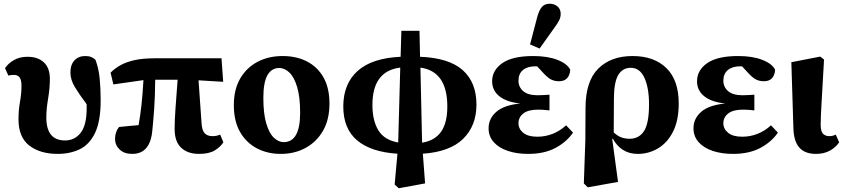

<svg xmlns="http://www.w3.org/2000/svg" viewBox="-20 -809 4519 1028"><path d="M289 15Q195 15 137 -29.5Q79 -74 79 -171Q79 -219 87 -264Q95 -309 95 -349Q95 -381 85 -394.5Q75 -408 54 -408Q46 -408 38 -407Q30 -406 25 -404L7 -444Q23 -469 54 -487Q85 -505 127 -505Q183 -505 215 -475Q247 -445 247 -387Q247 -336 237.5 -280.5Q228 -225 228 -180Q228 -57 328 -57Q380 -57 412 -98Q444 -139 444 -229Q444 -235 444 -240.5Q444 -246 444 -251Q405 -303 381 -342.5Q357 -382 357 -421Q357 -463 379 -486Q401 -509 436 -509Q455 -509 467.5 -504Q480 -499 491 -489Q508 -445 513.5 -390.5Q519 -336 519 -273Q519 -160 489 -97.5Q459 -35 407 -10Q355 15 289 15Z M587 -357 572 -420Q594 -442 623.5 -459Q653 -476 698 -486.5Q743 -497 812 -497H1166L1175 -371L1043 -379L1059 -152Q1061 -112 1075.5 -96Q1090 -80 1118 -80Q1131 -80 1141.5 -82.5Q1152 -85 1159 -88L1176 -47Q1160 -22 1129.5 -3.5Q1099 15 1046 15Q985 15 950 -18Q915 -51 915 -118Q915 -165 919.5 -227Q924 -289 931 -382H811Q810 -289 805.5 -226Q801 -163 796 -115Q786 15 688 15Q645 15 620.5 -8.5Q596 -32 596 -65Q596 -102 617 -129Q639 -131 666.5 -134Q694 -137 722 -139Q731 -188 737.5 -247.5Q744 -307 748 -380Z M1483 15Q1412 15 1355 -15Q1298 -45 1265 -103Q1232 -161 1232 -246Q1232 -330 1266 -388.5Q1300 -447 1359 -478Q1418 -509 1493 -509Q1567 -509 1623.5 -480Q1680 -451 1712 -394.5Q1744 -338 1744 -254Q1744 -169 1709.5 -109Q1675 -49 1616 -17Q1557 15 1483 15ZM1499 -48Q1587 -48 1587 -205Q1587 -290 1571 -343Q1555 -396 1529.5 -420.5Q1504 -445 1475 -445Q1434 -445 1412 -406.5Q1390 -368 1390 -285Q1390 -201 1405.5 -148.5Q1421 -96 1446 -72Q1471 -48 1499 -48Z M1974 -247Q1974 -163 2006 -111Q2038 -59 2112 -46L2123 -447Q1974 -429 1974 -247ZM2375 -239Q2375 -427 2231 -447L2240 -45Q2308 -56 2341.5 -103.5Q2375 -151 2375 -239ZM2093 179 2108 14Q1966 5 1892 -57.5Q1818 -120 1818 -239Q1818 -360 1894.5 -429Q1971 -498 2125 -505L2129 -644H2226L2229 -505Q2384 -499 2457.5 -433.5Q2531 -368 2531 -249Q2531 -136 2460 -66Q2389 4 2244 14L2256 173L2115 199Z M2808 15Q2747 15 2699 -1Q2651 -17 2623.5 -48Q2596 -79 2596 -122Q2596 -174 2637 -210Q2678 -246 2766 -255Q2694 -262 2654.5 -293Q2615 -324 2615 -374Q2615 -433 2669.5 -471Q2724 -509 2835 -509Q2912 -509 2964.5 -488.5Q3017 -468 3033 -436Q3032 -408 3017 -391Q3002 -374 2973 -374Q2948 -374 2928.5 -384.5Q2909 -395 2879 -429L2856 -454Q2854 -454 2851.5 -454Q2849 -454 2847 -454Q2804 -454 2780 -434Q2756 -414 2756 -377Q2756 -343 2781.5 -321Q2807 -299 2859 -299Q2876 -299 2889.5 -300Q2903 -301 2922 -302V-218Q2886 -222 2862 -222Q2808 -222 2782 -201.5Q2756 -181 2756 -149Q2756 -119 2781.5 -98Q2807 -77 2857 -77Q2899 -77 2938 -92Q2977 -107 3011 -138L3048 -99Q3014 -49 2954 -17Q2894 15 2808 15ZM2818 -571 2857 -720Q2868 -758 2883 -773.5Q2898 -789 2923 -789Q2948 -789 2965 -774.5Q2982 -760 2982 -735Q2982 -716 2973.5 -699.5Q2965 -683 2948 -660L2869 -549Z M3267 -279 3266 -100Q3286 -81 3306.5 -73.5Q3327 -66 3351 -66Q3401 -66 3428 -107Q3455 -148 3455 -251Q3455 -338 3430.5 -392Q3406 -446 3357 -446Q3313 -446 3290 -407Q3267 -368 3267 -279ZM3106 173 3114 -58 3115 -230Q3115 -374 3183 -441.5Q3251 -509 3367 -509Q3482 -509 3548 -444.5Q3614 -380 3614 -255Q3614 -164 3583.5 -104Q3553 -44 3503 -14.5Q3453 15 3395 15Q3348 15 3314.5 -7Q3281 -29 3261 -67L3258 -64L3289 165L3127 194Z M3905 15Q3844 15 3796 -1Q3748 -17 3720.5 -48Q3693 -79 3693 -122Q3693 -174 3734 -210Q3775 -246 3863 -255Q3791 -262 3751.5 -293Q3712 -324 3712 -374Q3712 -433 3766.5 -471Q3821 -509 3932 -509Q4009 -509 4061.5 -488.5Q4114 -468 4130 -436Q4129 -408 4114 -391Q4099 -374 4070 -374Q4045 -374 4025.5 -384.5Q4006 -395 3976 -429L3953 -454Q3951 -454 3948.5 -454Q3946 -454 3944 -454Q3901 -454 3877 -434Q3853 -414 3853 -377Q3853 -343 3878.5 -321Q3904 -299 3956 -299Q3973 -299 3986.5 -300Q4000 -301 4019 -302V-218Q3983 -222 3959 -222Q3905 -222 3879 -201.5Q3853 -181 3853 -149Q3853 -119 3878.5 -98Q3904 -77 3954 -77Q3996 -77 4035 -92Q4074 -107 4108 -138L4145 -99Q4111 -49 4051 -17Q3991 15 3905 15Z M4349 15Q4290 15 4260 -18.5Q4230 -52 4228 -123L4217 -476L4372 -506L4392 -490Q4384 -345 4379 -262Q4374 -179 4374 -141Q4374 -106 4386.5 -93Q4399 -80 4421 -80Q4432 -80 4440 -82.5Q4448 -85 4455 -88L4473 -47Q4455 -20 4423.5 -2.5Q4392 15 4349 15Z"/></svg>

Font: Source Serif 4 SmText
Style: Bold
Weight: 700
Designer: Frank Grießhammer
Foundry: Adobe
Version: Version 4.005;hotconv 1.1.0;makeotfexe 2.6.0